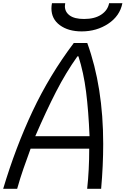

<svg xmlns="http://www.w3.org/2000/svg" viewBox="-44 -1187 789 1207"><path d="M641.9 -1166.7H725.3Q709.6 -1086.6 636.7 -1038.1Q563.8 -989.6 469.4 -989.6Q385.4 -989.6 332.4 -1028.6Q279.3 -1067.7 279.3 -1134.1Q279.3 -1148.4 282.6 -1166.7H365.9Q363.9 -1156.9 363.9 -1148.4Q363.9 -1112 394.2 -1089.8Q424.5 -1067.7 484.4 -1067.7Q551.4 -1067.7 592.4 -1095.1Q633.5 -1122.4 641.9 -1166.7ZM-24.1 0Q54 -261.1 160.8 -488Q267.6 -714.8 419.9 -916.7H504.6Q604.8 -640.6 604.8 -281.9Q604.8 -146.5 591.8 0H503.9Q516.9 -117.8 516.9 -252.6H148.4Q141.9 -233.7 127.3 -193.4Q112.6 -153 103.8 -127.9Q95.1 -102.9 83.7 -67.1Q72.3 -31.2 63.8 0ZM518.9 -330.7Q512.4 -489.6 497.1 -610.4Q481.8 -731.1 449.2 -832.7H442.7Q370.4 -731.1 308.6 -610.7Q246.7 -490.2 177.7 -330.7Z"/></svg>

Font: Monoid
Style: Italic
Weight: 400
Width: 4
Italic angle: -11°
Monospace: yes
Version: Version 0.61